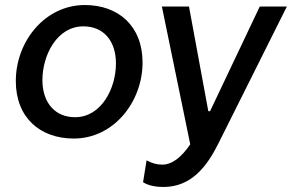

<svg xmlns="http://www.w3.org/2000/svg" viewBox="-20 -546 1163 765"><path d="M274 6C433 6 548 -140 548 -297C548 -444 450 -526 318 -526C159 -526 43 -381 43 -223C43 -77 140 6 274 6ZM279 -79C199 -79 149 -137 149 -227C149 -326 207 -441 312 -441C393 -441 442 -383 442 -293C442 -194 384 -79 279 -79ZM631 199C742 199 804 118 850 26L1123 -520H1015L817 -103H810L733 -520H625L738 29C704 79 667 110 626 110C604 110 585 104 564 93L550 180C573 195 606 199 631 199Z"/></svg>

Font: Fixel Text 20240404 Medium
Style: Italic
Weight: 500
Width: 4
Italic angle: -10°
Designer: AlfaBravo + MacPaw
Foundry: Kyrylo Tkachov, Marchela Mozhyna, Serhii Makarenko, Maria Weinstein, Zakhar Kryvoshyya
Version: Version 1.211;Glyphs 3.2 (3225)